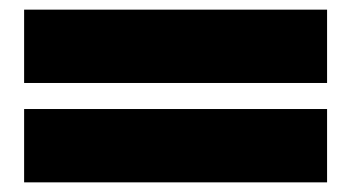

<svg xmlns="http://www.w3.org/2000/svg" viewBox="-20 -464 728 398"><path d="M658 -238V-86H30V-238ZM658 -444V-292H30V-444Z"/></svg>

Font: Fivo Sans Modern ExtBlk
Style: Regular
Weight: 950
Designer: Alexander Slobzheninov
Foundry: Alexander Slobzheninov
Version: 1.0